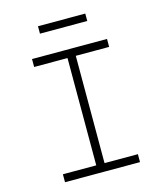

<svg xmlns="http://www.w3.org/2000/svg" viewBox="-125 -957 900 1051"><g transform="rotate(-15 325.0 -431.5)"><path d="M301 0V-698H348V0ZM112 -698H537V-653H112ZM112 -45H537V0H112ZM190 -821V-863H458V-821Z"/></g></svg>

Font: Azeret Mono Thin Thin
Style: Regular
Weight: 250
Version: Version 1.002